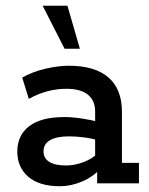

<svg xmlns="http://www.w3.org/2000/svg" viewBox="-20 -636 518 666"><path d="M188 10Q116 10 78 -23Q40 -56 40 -110Q40 -167 81.5 -198.5Q123 -230 203 -230Q230 -230 263.5 -225Q297 -220 326 -212L310 -201V-249Q310 -287 285 -307.5Q260 -328 210 -328Q176 -328 143 -319Q110 -310 80 -293L57 -367Q95 -388 139 -398Q183 -408 219 -408Q309 -408 356 -367.5Q403 -327 403 -248V-71H462V0H317V-64L330 -53Q304 -23 265 -6.5Q226 10 188 10ZM209 -62Q239 -62 270.5 -74Q302 -86 319 -105L310 -77V-174L326 -148Q298 -156 271 -159.5Q244 -163 219 -163Q177 -163 154 -150Q131 -137 131 -111Q131 -87 151 -74.5Q171 -62 209 -62ZM204 -467 128 -616H214L257 -467Z"/></svg>

Font: Rokkitt Medium
Style: Regular
Weight: 500
Version: Version 3.103